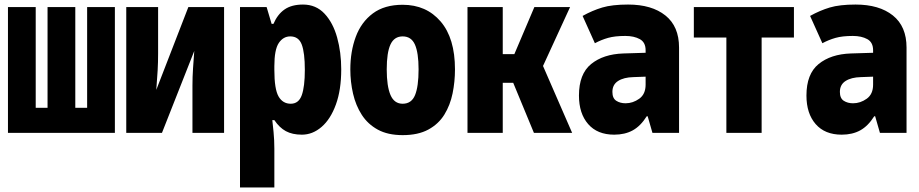

<svg xmlns="http://www.w3.org/2000/svg" viewBox="-20 -584 4040 844"><path d="M15 0V-553H137V-110H189V-553H311V-110H363V-553H485V0Z M535 0V-553H675V-349Q675 -310 673 -274.5Q671 -239 667 -189L808 -553H965V0H826V-208Q826 -246 828.5 -283Q831 -320 834 -360L692 0Z M1035 240V-553H1152L1174 -479H1182Q1200 -521 1231 -542.5Q1262 -564 1312 -564Q1369 -564 1406.5 -524Q1444 -484 1462 -419Q1480 -354 1480 -279Q1480 -189 1456.5 -124.5Q1433 -60 1393.5 -26Q1354 8 1307 8Q1265 8 1236.5 -7.5Q1208 -23 1186 -56H1177Q1179 -40 1182.5 -4Q1186 32 1186 70V240ZM1258 -128Q1293 -128 1306.5 -165.5Q1320 -203 1320 -277Q1320 -352 1306.5 -388Q1293 -424 1256 -424Q1225 -424 1205.5 -395Q1186 -366 1186 -293V-277Q1186 -192 1204.5 -160Q1223 -128 1258 -128Z M1750 10Q1685 10 1641 -14Q1597 -38 1570.5 -79Q1544 -120 1532 -172Q1520 -224 1520 -279Q1520 -358 1544 -422.5Q1568 -487 1619 -525Q1670 -563 1750 -563Q1854 -563 1917 -489.5Q1980 -416 1980 -279Q1980 -225 1969.5 -173.5Q1959 -122 1933.5 -80.5Q1908 -39 1863 -14.5Q1818 10 1750 10ZM1750 -128Q1789 -128 1804.5 -166Q1820 -204 1820 -279Q1820 -352 1804 -388Q1788 -424 1750 -424Q1713 -424 1696.5 -388.5Q1680 -353 1680 -279Q1680 -205 1696.5 -166.5Q1713 -128 1750 -128Z M2035 0V-553H2190V-346H2241L2329 -553H2486L2367 -294L2495 0H2327L2236 -220H2190V0Z M2680 8Q2606 8 2565.5 -38.5Q2525 -85 2525 -164Q2525 -259 2578.5 -302.5Q2632 -346 2720 -349L2818 -352V-363Q2818 -398 2792.5 -412Q2767 -426 2729 -426Q2683 -426 2653 -417.5Q2623 -409 2595 -394L2541 -514Q2584 -538 2627.5 -551Q2671 -564 2741 -564Q2845 -564 2905 -516Q2965 -468 2965 -375V0H2848L2827 -73H2823Q2796 -30 2761.5 -11Q2727 8 2680 8ZM2730 -130Q2762 -130 2790 -150Q2818 -170 2818 -212V-247L2764 -245Q2722 -244 2697 -228Q2672 -212 2672 -180Q2672 -152 2689 -141Q2706 -130 2730 -130Z M3173 0V-419H3030V-553H3470V-419H3328V0Z M3680 8Q3606 8 3565.5 -38.5Q3525 -85 3525 -164Q3525 -259 3578.5 -302.5Q3632 -346 3720 -349L3818 -352V-363Q3818 -398 3792.5 -412Q3767 -426 3729 -426Q3683 -426 3653 -417.5Q3623 -409 3595 -394L3541 -514Q3584 -538 3627.5 -551Q3671 -564 3741 -564Q3845 -564 3905 -516Q3965 -468 3965 -375V0H3848L3827 -73H3823Q3796 -30 3761.5 -11Q3727 8 3680 8ZM3730 -130Q3762 -130 3790 -150Q3818 -170 3818 -212V-247L3764 -245Q3722 -244 3697 -228Q3672 -212 3672 -180Q3672 -152 3689 -141Q3706 -130 3730 -130Z"/></svg>

Font: Noto Sans Mono ExtraCondensed Black
Style: Regular
Weight: 900
Width: 2
Designer: Monotype Design Team
Foundry: Monotype Imaging Inc.
Version: Version 2.014